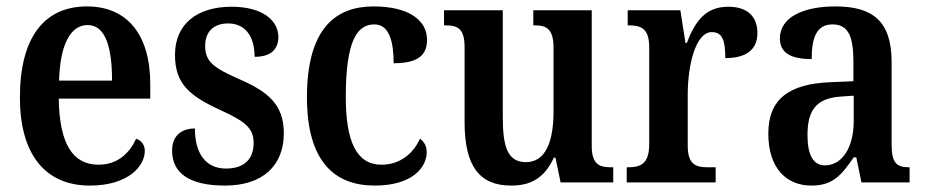

<svg xmlns="http://www.w3.org/2000/svg" viewBox="-20 -568 2884 598"><path d="M260 10C380 10 431 -51 431 -98C431 -118 419 -131 404 -136C384 -92 347 -55 287 -55C207 -55 165 -119 163 -261H448V-306C448 -464 373 -548 251 -548C118 -548 42 -452 42 -264C42 -91 118 10 260 10ZM329 -317H164C167 -428 199 -490 253 -490C308 -490 329 -422 329 -317Z M681 10C798 10 864 -52 864 -153C864 -243 814 -283 724 -322C645 -357 619 -376 619 -425C619 -468 644 -495 691 -495C741 -495 773 -458 773 -391C822 -391 847 -413 847 -453C847 -502 801 -547 701 -547C596 -547 525 -495 525 -397C525 -307 570 -269 669 -224C743 -190 770 -169 770 -123C770 -75 743 -43 684 -43C620 -43 587 -91 587 -168C551 -168 516 -150 516 -99C516 -30 568 10 681 10Z M1147 10C1266 10 1309 -48 1309 -94C1309 -113 1301 -127 1288 -136C1268 -91 1227 -55 1168 -55C1090 -55 1057 -128 1057 -266C1057 -441 1092 -492 1146 -492C1193 -492 1206 -437 1206 -371C1287 -371 1310 -400 1310 -444C1310 -506 1252 -548 1143 -548C1027 -548 936 -481 936 -265C936 -65 1022 10 1147 10Z M1572 10C1632 10 1675 -12 1705 -77H1710L1726 0H1890V-47H1884C1849 -47 1823 -54 1823 -113V-536H1641V-489H1645C1679 -489 1704 -481 1704 -420V-221C1704 -126 1679 -63 1618 -63C1561 -63 1546 -111 1546 -202V-536H1363V-489H1367C1407 -489 1427 -478 1427 -420V-187C1427 -51 1473 10 1572 10Z M1932 0H2209V-47H2184C2148 -47 2122 -55 2122 -114V-275C2122 -360 2145 -468 2197 -468C2230 -468 2239 -442 2239 -387C2305 -387 2339 -414 2339 -465C2339 -514 2311 -547 2248 -547C2178 -547 2145 -502 2119 -434H2115L2099 -536H1935V-489H1938C1976 -489 2002 -480 2002 -421V-119C2002 -56 1974 -47 1935 -47H1932Z M2507 10C2575 10 2601 -23 2639 -78H2647L2663 0H2813V-47H2810C2771 -47 2757 -63 2757 -118V-375C2757 -502 2698 -548 2582 -548C2483 -548 2409 -515 2409 -448C2409 -404 2442 -384 2508 -384C2508 -450 2523 -492 2573 -492C2626 -492 2638 -448 2638 -373V-315L2567 -312C2437 -307 2373 -259 2373 -152C2373 -41 2432 10 2507 10ZM2549 -53C2512 -53 2495 -87 2495 -147C2495 -222 2520 -261 2596 -267L2639 -270V-191C2639 -110 2604 -53 2549 -53Z"/></svg>

Font: Noto Serif Myanmar Condensed SemiBold
Style: Regular
Weight: 600
Width: 3
Designer: Ben Mitchell and the Monotype Design Team
Foundry: Monotype Imaging Inc.
Version: Version 2.106